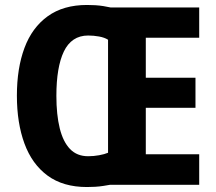

<svg xmlns="http://www.w3.org/2000/svg" viewBox="-20 -744 868 773"><path d="M330 -724Q347 -724 363.5 -723Q380 -722 396 -719.5Q412 -717 425 -714H782V-592H567V-431H767V-310H567V-123H782V0H423Q412 2 396 4.5Q380 7 363 8Q346 9 330 9Q234 9 171.5 -37Q109 -83 78.5 -166Q48 -249 48 -359Q48 -469 78.5 -551Q109 -633 172 -678.5Q235 -724 330 -724ZM335 -601Q301 -601 276.5 -584.5Q252 -568 237 -536.5Q222 -505 214.5 -460.5Q207 -416 207 -358Q207 -282 220.5 -227.5Q234 -173 262 -144Q290 -115 335 -115Q357 -115 379 -119Q401 -123 415 -129V-584Q401 -593 379 -597Q357 -601 335 -601Z"/></svg>

Font: Noto Sans Display SemiCondensed
Style: Regular
Weight: 400
Width: 4
Version: Version 2.003